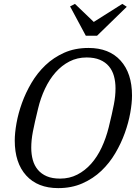

<svg xmlns="http://www.w3.org/2000/svg" viewBox="-20 -957 714 989"><path d="M290 -37Q338 -37 378 -57.5Q418 -78 449.5 -113.5Q481 -149 503.5 -197Q526 -245 540 -301Q549 -338 555.5 -366.5Q562 -395 566.5 -418.5Q571 -442 573 -462Q575 -482 575 -502Q575 -536 567 -565Q559 -594 541 -615.5Q523 -637 494.5 -649Q466 -661 426 -661Q378 -661 338 -640.5Q298 -620 266.5 -584.5Q235 -549 212 -500.5Q189 -452 176 -397Q167 -360 160.5 -331.5Q154 -303 149.5 -279.5Q145 -256 143 -236Q141 -216 141 -196Q141 -162 149 -133Q157 -104 175 -82.5Q193 -61 221 -49Q249 -37 290 -37ZM280 12Q174 12 115 -53Q56 -118 56 -233Q56 -272 65 -322.5Q74 -373 93 -426Q112 -479 142 -530Q172 -581 214 -621Q256 -661 311 -685.5Q366 -710 436 -710Q542 -710 601 -645Q660 -580 660 -465Q660 -426 651 -375.5Q642 -325 623 -272Q604 -219 574 -168Q544 -117 502 -77Q460 -37 404.5 -12.5Q349 12 280 12ZM341 -924 366 -937 463 -844 610 -937 633 -922 480 -773H422Z"/></svg>

Font: IBM Plex Serif
Style: Italic
Weight: 400
Italic angle: -14°
Designer: Mike Abbink, Paul van der Laan, Pieter van Rosmalen
Foundry: Bold Monday
Version: Version 3.001